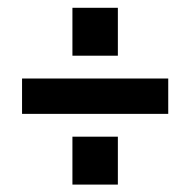

<svg xmlns="http://www.w3.org/2000/svg" viewBox="-20 -530 500 505"><path d="M38 -230.5V-323.5H422.5V-230.5ZM170.5 -44.5V-170.5H290V-44.5ZM170.5 -383.5V-509.5H290V-383.5Z"/></svg>

Font: Cabin
Style: Bold
Weight: 700
Width: 4
Designer: Pablo Impallari
Foundry: Pablo Impallari. http://www.impallari.com Igino Marini. http://www.ikern.com
Version: Version 3.001